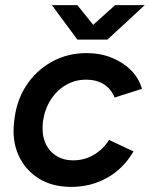

<svg xmlns="http://www.w3.org/2000/svg" viewBox="-20 -720 588 752"><path d="M259 12Q184 12 131 -21.5Q78 -55 52.5 -112Q27 -169 35 -239Q42 -321 81 -382Q120 -443 182 -477.5Q244 -512 318 -512Q373 -512 417.5 -494Q462 -476 493 -445Q524 -414 536 -372L429 -338Q415 -372 386.5 -390Q358 -408 317 -408Q274 -408 238 -387Q202 -366 178.5 -329Q155 -292 148 -243Q143 -199 155.5 -165.5Q168 -132 197 -112Q226 -92 267 -92Q311 -92 348 -114Q385 -136 407 -172L503 -127Q463 -59 399.5 -23.5Q336 12 259 12ZM284 -565V-568L431 -700H547L401 -565ZM283 -565 183 -700H283L389 -568L388 -565Z"/></svg>

Font: Figtree SemiBold
Style: Italic
Weight: 600
Italic angle: -9.5°
Foundry: Erik Kennedy
Version: Version 2.001;gftools[0.9.30]